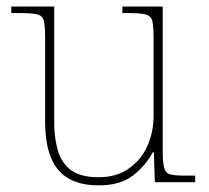

<svg xmlns="http://www.w3.org/2000/svg" viewBox="-20 -556 637 586"><path d="M280.8 9.8Q197.8 9.8 157.7 -37.6Q117.7 -85 117.7 -184.1V-441.9Q117.7 -476.1 113.8 -492.7Q109.4 -509.3 90.8 -512.7Q72.3 -516.1 40.5 -516.1H14.6V-536.1H145.5V-181.2Q145.5 -134.3 156.7 -96.2Q168 -58.1 196.8 -36.6Q225.6 -15.1 280.8 -15.1Q335.9 -15.1 373 -41.5Q410.6 -67.9 429.7 -110.4Q448.7 -152.8 448.7 -202.1V-441.9Q448.7 -476.1 444.8 -492.7Q439.9 -509.3 421.4 -512.7Q402.8 -516.1 371.6 -516.1H353.5V-536.1H476.6V-94.2Q476.6 -60.1 481 -43.9Q484.9 -27.8 499.3 -23.9Q513.7 -20 543.5 -20H575.7V0H452.6L449.7 -90.8H445.8Q425.8 -51.8 386.7 -21Q347.7 9.8 280.8 9.8Z"/></svg>

Font: Koh Santepheap Thin
Style: Regular
Weight: 100
Designer: Danh Hong
Version: Version 2.002; ttfautohint (v1.8.3)